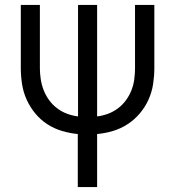

<svg xmlns="http://www.w3.org/2000/svg" viewBox="-20 -755 707 775"><path d="M294 0V-214Q262 -217 230 -226.5Q198 -236 170.5 -254Q143 -272 122 -297.5Q101 -323 87.5 -353Q74 -383 69 -415.5Q64 -448 64 -480V-735H141V-480Q141 -458 144.5 -435Q148 -412 156.5 -390.5Q165 -369 178.5 -350.5Q192 -332 210.5 -318Q229 -304 250.5 -296Q272 -288 295 -285V-735H372V-285Q395 -288 416.5 -296Q438 -304 456.5 -318Q475 -332 488.5 -350.5Q502 -369 510.5 -390.5Q519 -412 522 -435Q525 -458 525 -480V-735H603V-480Q603 -448 598 -415.5Q593 -383 579.5 -353Q566 -323 544.5 -297.5Q523 -272 495.5 -254Q468 -236 436.5 -226.5Q405 -217 372 -214V0Z"/></svg>

Font: Huly
Style: Regular
Weight: 400
Designer: Belleve Invis
Foundry: Belleve Invis
Version: Version 33.2.5; ttfautohint (v1.8.4)